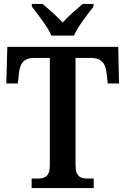

<svg xmlns="http://www.w3.org/2000/svg" viewBox="-20 -951 635 971"><path d="M240 -771H354C373 -816 424 -880 453 -918V-931H398C369 -906 324 -868 297 -837C269 -868 225 -906 196 -931H141V-918C170 -880 221 -816 240 -771ZM140 0H454V-48H425C389 -48 362 -56 362 -116V-658H441C497 -658 514 -626 519 -582L525 -529H582L578 -714H17L12 -529H70L76 -582C81 -626 97 -658 153 -658H232V-114C232 -56 204 -48 169 -48H140Z"/></svg>

Font: Noto Serif Armenian SemiCondensed SemiBold
Style: Regular
Weight: 600
Width: 4
Designer: Monotype Design Team
Foundry: Monotype Imaging Inc.
Version: Version 2.008